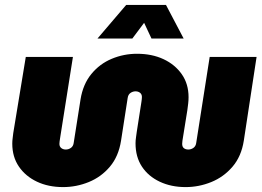

<svg xmlns="http://www.w3.org/2000/svg" viewBox="-20 -749 1066 782"><path d="M237 13Q177 13 130.5 -9Q84 -31 57 -70.5Q30 -110 30 -164Q30 -175 31.5 -186Q33 -197 34 -207L85 -517H277L225 -188Q222 -170 222 -163Q222 -152 229.5 -146Q237 -140 248 -140Q259 -140 268.5 -146.5Q278 -153 280 -166L308 -344Q318 -406 352 -447.5Q386 -489 435 -509.5Q484 -530 538 -530Q599 -530 646 -508Q693 -486 720.5 -446.5Q748 -407 748 -353Q748 -341 746.5 -327.5Q745 -314 743 -300L725 -188Q724 -183 723 -175.5Q722 -168 722 -163Q722 -151 729 -145.5Q736 -140 747 -140Q758 -140 767.5 -146.5Q777 -153 779 -166L834 -517H1025L973 -176Q963 -112 927 -70Q891 -28 840.5 -7.5Q790 13 736 13Q677 13 630.5 -9Q584 -31 558 -70.5Q532 -110 532 -165Q532 -177 534 -190Q536 -203 537 -212L556 -334Q557 -340 557.5 -345.5Q558 -351 558 -354Q558 -365 550.5 -371Q543 -377 532 -377Q521 -377 511.5 -370.5Q502 -364 500 -350L473 -176Q463 -112 427.5 -70Q392 -28 341.5 -7.5Q291 13 237 13ZM377 -592 494 -729H656L728 -592H597L567 -656L519 -592Z"/></svg>

Font: MuseoModerno Black
Style: Italic
Weight: 900
Italic angle: -9°
Designer: Pablo Cosgaya, Héctor Gatti, Marcela Romero, and the Authors of The MuseoModerno Project.
Foundry: Omnibus-Type Team
Version: Version 1.003